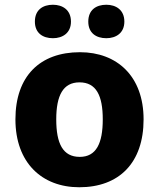

<svg xmlns="http://www.w3.org/2000/svg" viewBox="-20 -779 670 809"><path d="M127 -688C127 -640 160 -618 203 -618C244 -618 279 -640 279 -688C279 -737 244 -759 203 -759C160 -759 127 -737 127 -688ZM352 -688C352 -640 385 -618 428 -618C469 -618 504 -640 504 -688C504 -737 469 -759 428 -759C385 -759 352 -737 352 -688ZM585 -276C585 -458 473 -559 317 -559C148 -559 45 -458 45 -276C45 -93 157 10 314 10C482 10 585 -93 585 -276ZM217 -276C217 -377 246 -432 315 -432C385 -432 413 -377 413 -276C413 -174 385 -118 316 -118C245 -118 217 -174 217 -276Z"/></svg>

Font: Noto Sans Myanmar UI ExtraBold
Style: Regular
Weight: 800
Designer: Monotype Design Team
Foundry: Monotype Imaging Inc.
Version: Version 2.103